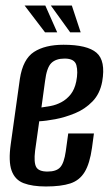

<svg xmlns="http://www.w3.org/2000/svg" viewBox="-20 -664 397 695"><path d="M146 11Q97 11 65.5 -1Q34 -13 22 -46.5Q10 -80 19 -143L52 -379Q63 -450 103 -476Q143 -502 210 -502Q296 -502 329.5 -473Q363 -444 350 -369Q342 -325 315 -297Q288 -269 251.5 -254Q215 -239 180 -232.5Q145 -226 122 -225L107 -118Q102 -76 111 -59.5Q120 -43 152 -43Q184 -43 198 -58.5Q212 -74 218 -116L227 -181H320L313 -129Q305 -72 286.5 -41.5Q268 -11 234.5 0Q201 11 146 11ZM130 -275Q145 -277 164 -280.5Q183 -284 202 -294Q221 -304 235.5 -322Q250 -340 256 -369Q263 -404 256.5 -428Q250 -452 214 -452Q182 -452 165.5 -435.5Q149 -419 143 -370ZM272 -547H234L164 -644H240ZM187 -547H143L69 -644H144Z"/></svg>

Font: Alumni Sans Thin SemiBold
Style: Italic
Weight: 600
Italic angle: -8°
Version: Version 1.016